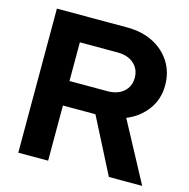

<svg xmlns="http://www.w3.org/2000/svg" viewBox="-104 -800 886 901"><g transform="rotate(15 339.5 -350.0)"><path d="M63 0V-700H405Q476 -700 530.5 -672.5Q585 -645 616 -596Q647 -547 647 -483Q647 -416 609.5 -365Q572 -314 510 -289L665 0H503L366 -268H208V0ZM208 -387H392Q441 -387 470.5 -412.5Q500 -438 500 -481Q500 -523 470.5 -549Q441 -575 392 -575H208Z"/></g></svg>

Font: Red Hat Display
Style: Bold
Weight: 700
Designer: Pentagram, MCKL
Foundry: Pentagram, MCKL
Version: Version 1.023; ttfautohint (v1.8.3)